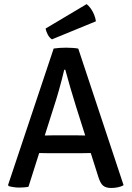

<svg xmlns="http://www.w3.org/2000/svg" viewBox="-20 -923 652 950"><path d="M245.6 -683Q258.2 -685 276.1 -686.1Q294 -687.1 307.5 -687.1Q319.8 -687.1 337.9 -686Q356.1 -684.9 367.2 -682.6L591.5 -6.6Q579.9 0.3 563.1 3.7Q546.3 7.1 529.6 7.1Q504.2 7.1 490.2 -4.4Q476.3 -15.9 466 -49.4L355.9 -396.8Q342.1 -440.4 327.9 -489.4Q313.7 -538.4 303.1 -577.9H297.8Q292.8 -555.3 285.7 -528.6Q278.7 -501.8 271.5 -476.6Q264.4 -451.4 258.9 -433.4L120.9 1Q111 3.2 99.1 4.1Q87.1 5.1 74.8 5.1Q60.9 5.1 47.4 3Q33.8 1 23.2 -2.1L19.8 -7.4ZM232.2 -164.9Q227.4 -164.9 213.2 -165.1Q198.9 -165.4 184.5 -165.6Q170.1 -165.9 165.4 -165.9H115.8L148.9 -252.4H192.6Q197.4 -252.4 209.9 -252.7Q222.5 -252.9 235 -253.2Q247.5 -253.4 252.3 -253.4H352Q356.4 -253.4 369.3 -253.2Q382.1 -252.9 395.3 -252.7Q408.4 -252.4 413.1 -252.4H457.8L486.4 -165.9H436.9Q431.9 -165.9 417.3 -165.6Q402.7 -165.4 388.3 -165.1Q373.9 -164.9 369.5 -164.9ZM408.6 -902.6Q418.7 -895.2 428.5 -881.7Q438.3 -868.1 445.4 -851.2Q452.5 -834.3 454.6 -817.6L237 -728.3Q224.7 -736 216.2 -752.1Q207.7 -768.2 205.9 -782Z"/></svg>

Font: Signika SC
Style: Regular
Weight: 300
Designer: Anna Giedryś
Foundry: Anna Giedryś
Version: Version 2.000